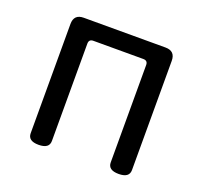

<svg xmlns="http://www.w3.org/2000/svg" viewBox="-100 -658 818 773"><g transform="rotate(20 309.0 -271.5)"><path d="M183 -33Q183 0 137.5 0Q92 0 92 -33V-501Q92 -543 134 -543H484Q526 -543 526 -501V-33Q526 0 480.5 0Q435 0 435 -33V-450Q435 -469 416 -469H202Q183 -469 183 -450Z"/></g></svg>

Font: Raw Maruko Gothic CJK TC
Style: Regular
Weight: 400
Version: Version 1.001